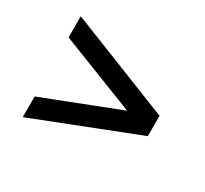

<svg xmlns="http://www.w3.org/2000/svg" viewBox="-95 -691 735 687"><g transform="rotate(30 272.5 -347.0)"><path d="M62.2 -224.2 374.2 -345.6 61.6 -468V-555.2L483.8 -387.8V-303.7L62.2 -138.9Z"/></g></svg>

Font: Public Sans Thin
Style: Regular
Weight: 100
Designer: The Public Sans project authors (U.S. Web Design System). Libre Franklin designed by Pablo Impallari and Rodrigo Fuenzal
Version: Version 1.008